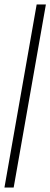

<svg xmlns="http://www.w3.org/2000/svg" viewBox="-82 -731 226 864"><path d="M-62 113H-20.5L124.5 -711H83Z"/></svg>

Font: Anybody UltraCondensed Light
Style: Italic
Weight: 300
Width: 1
Italic angle: -10°
Version: Version 1.113;gftools[0.9.25]